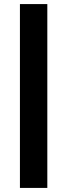

<svg xmlns="http://www.w3.org/2000/svg" viewBox="-20 -795 331 945"><path d="M78.1 129.9V-774.9H212.9V129.9Z"/></svg>

Font: Raleway ExtraBold
Style: Regular
Weight: 800
Designer: Matt McInerney, Pablo Impallari, Rodrigo Fuenzalida
Foundry: Matt McInerney, Pablo Impallari, Rodrigo Fuenzalida
Version: Version 3.000g; ttfautohint (v1.5) -l 8 -r 28 -G 28 -x 14 -D